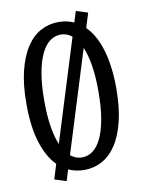

<svg xmlns="http://www.w3.org/2000/svg" viewBox="-86 -780 662 890"><g transform="rotate(-10 244.5 -335.0)"><path d="M456.1 -335Q456.1 -244.6 439.9 -179Q423.8 -113.3 395.3 -70.6Q366.7 -27.8 328.1 -7.3Q289.6 13.2 245.1 13.2Q206.1 13.2 170.9 -2.4L154.8 49.8L99.6 32.2L121.1 -37.6Q80.6 -77.6 56.9 -151.4Q33.2 -225.1 33.2 -335Q33.2 -424.8 49.6 -490.5Q65.9 -556.2 94.5 -599.1Q123 -642.1 161.6 -662.6Q200.2 -683.1 245.1 -683.1Q284.2 -683.1 317.4 -668L333.5 -719.7L388.7 -702.1L367.2 -633.3Q387.7 -613.3 404.1 -584.7Q420.4 -556.2 431.9 -519.3Q443.4 -482.4 449.7 -436.3Q456.1 -390.1 456.1 -335ZM372.1 -335Q372.1 -405.8 363.5 -457.8Q355 -509.8 339.8 -544.9L190.9 -65.9Q203.1 -55.7 216.8 -50.8Q230.5 -45.9 245.1 -45.9Q272 -45.9 295.2 -62.7Q318.4 -79.6 335.4 -114.7Q352.5 -149.9 362.3 -204.6Q372.1 -259.3 372.1 -335ZM117.2 -335Q117.2 -264.6 125.5 -213.1Q133.8 -161.6 148.9 -126L297.9 -605Q273.4 -624 245.1 -624Q217.8 -624 194.6 -607.2Q171.4 -590.3 154.1 -554.9Q136.7 -519.5 127 -464.8Q117.2 -410.2 117.2 -335Z"/></g></svg>

Font: Crushed
Style: Regular
Weight: 400
Width: 3
Designer: Astigmatic (AOETI)
Foundry: Astigmatic (AOETI)
Version: Version 001.001